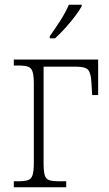

<svg xmlns="http://www.w3.org/2000/svg" viewBox="-20 -786 457 806"><path d="M189 -625V-634Q209 -662 232.5 -698.5Q256 -735 269 -766H323V-760Q314 -743 295.5 -718.5Q277 -694 254.5 -669Q232 -644 211 -625ZM38 0V-25H54Q82 -25 96.5 -29.5Q111 -34 116.5 -50.5Q122 -67 122 -101V-435Q122 -469 116.5 -485.5Q111 -502 96.5 -506.5Q82 -511 54 -511H38V-536H392V-387H367L364 -437Q362 -479 350 -492.5Q338 -506 303 -506H163V-101Q163 -66 168 -50Q173 -34 187.5 -29.5Q202 -25 230 -25H258V0Z"/></svg>

Font: Noto Serif SemiCondensed ExtraLight
Style: Regular
Weight: 200
Width: 4
Designer: Monotype Design Team
Foundry: Monotype Imaging Inc.
Version: Version 2.014